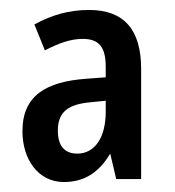

<svg xmlns="http://www.w3.org/2000/svg" viewBox="-20 -742 350 385"><path d="M159 -722C118 -722 84 -712 49 -693L70 -641C97 -655 121 -664 146 -664C179 -664 192 -647 192 -608V-587L152 -584C72 -578 25 -550 25 -479C25 -422 57 -377 108 -377C150 -377 179 -397 201 -434L213 -383H263V-604C263 -682 229 -722 159 -722ZM162 -537 192 -540V-518C192 -466 170 -434 135 -434C109 -434 96 -450 96 -480C96 -517 116 -533 162 -537Z"/></svg>

Font: Noto Sans Khmer ExtraCondensed Medium
Style: Regular
Weight: 500
Width: 2
Designer: Danh Hong and the Monotype Design Team
Foundry: Monotype Imaging Inc.
Version: Version 2.004